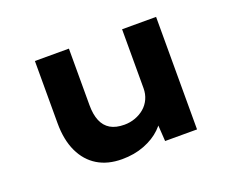

<svg xmlns="http://www.w3.org/2000/svg" viewBox="-92 -686 1038 851"><g transform="rotate(-20 426.5 -260.5)"><path d="M352.6 10.6Q285.7 10.6 237.9 -18.4Q190.1 -47.3 163.9 -102.9Q137.7 -158.4 137.7 -237.3V-530.7H298.1V-264Q298.1 -219.8 310.6 -189.9Q323.1 -160 348.8 -144.7Q374.6 -129.5 414.6 -129.5Q441.6 -129.5 466 -138.4Q490.4 -147.3 509 -163.2Q527.6 -179 538.3 -202.1Q548.9 -225.2 548.9 -252.6V-530.7H709.3V0H558.7L551.8 -108.9L581.3 -120.9Q568.8 -87.3 537.4 -56.8Q506 -26.3 458.5 -7.9Q411 10.6 352.6 10.6Z"/></g></svg>

Font: Lexend Giga
Style: Regular
Weight: 400
Designer: Bonnie Shaver-Troup, Thomas Jockin
Foundry: Lexend
Version: Version 1.007